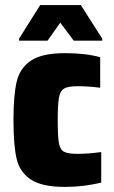

<svg xmlns="http://www.w3.org/2000/svg" viewBox="-20 -727 448 755"><path d="M33 -255Q33 -352 45.5 -405.5Q58 -459 101.5 -488.5Q145 -518 236 -518Q316 -518 374 -502V-382Q328 -388 285 -388Q248 -388 232.5 -379Q217 -370 212 -344Q207 -318 207 -255Q207 -191 211.5 -165Q216 -139 231.5 -130.5Q247 -122 285 -122Q326 -122 378 -129V-9Q308 8 236 8Q144 8 100.5 -21.5Q57 -51 45 -104Q33 -157 33 -255ZM55 -567V-575L138 -707H298L382 -575V-567H270L217 -638L167 -567Z"/></svg>

Font: Saira Semi Condensed ExtraBold
Style: Regular
Weight: 800
Width: 4
Designer: Hector Gatti with collaboration of the Omnibus-Type team
Foundry: Omnibus-Type
Version: Version 1.001; ttfautohint (v1.8)